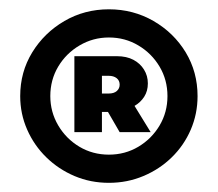

<svg xmlns="http://www.w3.org/2000/svg" viewBox="-20 -669 478 421"><path d="M218.8 -268.1Q178.5 -268.1 143.4 -283Q108.3 -297.9 81.6 -324Q54.9 -350 39.6 -384.7Q24.3 -419.4 24.3 -458.3Q24.3 -511.1 50.7 -554.2Q77.1 -597.2 121.2 -622.9Q165.3 -648.6 218.8 -648.6Q272.2 -648.6 316.7 -622.9Q361.1 -597.2 387.2 -554.2Q413.2 -511.1 413.2 -458.3Q413.2 -419.4 398.3 -384.7Q383.3 -350 356.6 -324Q329.9 -297.9 294.4 -283Q259 -268.1 218.8 -268.1ZM218.8 -329.9Q254.2 -329.9 283.3 -347.2Q312.5 -364.6 329.9 -393.8Q347.2 -422.9 347.2 -458.3Q347.2 -493.8 329.9 -522.9Q312.5 -552.1 283.3 -569.4Q254.2 -586.8 218.8 -586.8Q184 -586.8 154.5 -569.4Q125 -552.1 107.6 -522.9Q90.3 -493.8 90.3 -458.3Q90.3 -423.6 107.6 -394.1Q125 -364.6 154.2 -347.2Q183.3 -329.9 218.8 -329.9ZM143.1 -379.2V-545.8H236.1Q257.6 -545.8 272.6 -537.8Q287.5 -529.9 295.8 -516.3Q304.2 -502.8 304.2 -486.1Q304.2 -469.4 296.2 -456.9Q288.2 -444.4 275 -436.8L310.4 -379.2H242.4L216.7 -423.6H203.5V-379.2ZM203.5 -463.9H218.1Q229.9 -463.9 236.1 -469.4Q242.4 -475 242.4 -483.3Q242.4 -492.4 235.8 -497.6Q229.2 -502.8 218.1 -502.8H203.5Z"/></svg>

Font: Afacad Flux ExtraBold
Style: Regular
Weight: 800
Designer: Kristian Moeller
Foundry: Dicotype
Version: Version 1.100